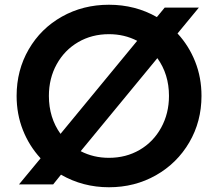

<svg xmlns="http://www.w3.org/2000/svg" viewBox="-20 -777 918 809"><path d="M237 -41 204 0H60L151 -110Q103 -162 76.5 -229Q50 -296 50 -373Q50 -481 101 -569Q152 -657 241 -707Q330 -757 439 -757Q550 -757 641 -705L674 -745H818L728 -636Q776 -584 802.5 -517Q829 -450 829 -373Q829 -265 777.5 -177Q726 -89 637 -38.5Q548 12 439 12Q329 12 237 -41ZM235 -213 558 -605Q504 -633 439 -633Q367 -633 309.5 -599.5Q252 -566 219 -506.5Q186 -447 186 -373Q186 -281 235 -213ZM439 -112Q511 -112 568.5 -145.5Q626 -179 659 -239Q692 -299 692 -373Q692 -464 643 -532L320 -140Q374 -112 439 -112Z"/></svg>

Font: Evergrow Sans
Style: Bold
Weight: 700
Foundry: 10Web
Version: Version 1.000